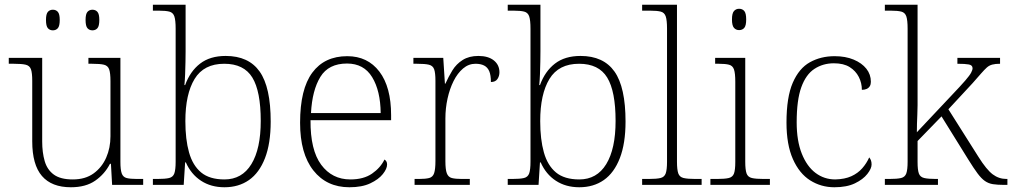

<svg xmlns="http://www.w3.org/2000/svg" viewBox="-20 -780 4270 810"><path d="M279 10Q198 10 157 -37.5Q116 -85 116 -184V-439Q116 -473 110.5 -488Q105 -503 88.5 -507Q72 -511 38 -511H17V-536H158V-183Q158 -137 168.5 -100.5Q179 -64 207 -43.5Q235 -23 287 -23Q340 -23 375 -48.5Q410 -74 428 -115Q446 -156 446 -205V-438Q446 -472 440.5 -487.5Q435 -503 418.5 -507Q402 -511 368 -511H353V-536H488V-97Q488 -64 493.5 -48.5Q499 -33 514 -29Q529 -25 558 -25H584V0H453L448 -89H444Q422 -46 382 -18Q342 10 279 10ZM370 -652Q357 -652 349 -661Q341 -670 341 -696Q341 -721 349 -730Q357 -739 370 -739Q383 -739 391 -730Q399 -721 399 -696Q399 -670 391 -661Q383 -652 370 -652ZM203 -652Q190 -652 182 -661Q174 -670 174 -696Q174 -721 182 -730Q190 -739 203 -739Q216 -739 224 -730Q232 -721 232 -696Q232 -670 224 -661Q216 -652 203 -652Z M927 10Q870 10 828 -17.5Q786 -45 764 -95H761L755 0H625V-25H643Q677 -25 693.5 -29Q710 -33 715.5 -48.5Q721 -64 721 -98V-659Q721 -695 715.5 -711Q710 -727 694.5 -731Q679 -735 651 -735H625V-760H763V-563Q763 -545 762.5 -519Q762 -493 761 -467Q760 -441 758 -421H761Q782 -479 824 -511.5Q866 -544 932 -544Q1029 -544 1075.5 -478Q1122 -412 1122 -267Q1122 -175 1098 -113Q1074 -51 1030.5 -20.5Q987 10 927 10ZM927 -23Q1001 -23 1040.5 -87.5Q1080 -152 1080 -270Q1080 -395 1044.5 -453Q1009 -511 926 -511Q840 -511 801 -447Q762 -383 762 -269Q762 -192 777.5 -137Q793 -82 828.5 -52.5Q864 -23 927 -23Z M1454 10Q1358 10 1302 -61Q1246 -132 1246 -262Q1246 -404 1297.5 -473.5Q1349 -543 1445 -543Q1531 -543 1580.5 -478Q1630 -413 1630 -294V-273H1290Q1289 -147 1335 -85Q1381 -23 1458 -23Q1514 -23 1549.5 -47.5Q1585 -72 1602 -107Q1607 -104 1610 -99Q1613 -94 1613 -86Q1613 -68 1595 -45.5Q1577 -23 1542 -6.5Q1507 10 1454 10ZM1586 -303Q1585 -397 1550 -454.5Q1515 -512 1444 -512Q1366 -512 1331.5 -455.5Q1297 -399 1292 -303Z M1729 0V-25H1747Q1775 -25 1790.5 -29Q1806 -33 1811.5 -49.5Q1817 -66 1817 -101V-439Q1817 -473 1811.5 -488Q1806 -503 1789.5 -507Q1773 -511 1739 -511H1724V-536H1850L1857 -427H1859Q1872 -456 1888.5 -483Q1905 -510 1932 -527Q1959 -544 1998 -544Q2040 -544 2063.5 -525Q2087 -506 2087 -475Q2087 -459 2078.5 -446.5Q2070 -434 2051 -434Q2051 -463 2044 -479.5Q2037 -496 2022.5 -503.5Q2008 -511 1986 -511Q1957 -511 1933.5 -491Q1910 -471 1893.5 -438Q1877 -405 1868 -364Q1859 -323 1859 -280V-100Q1859 -65 1865 -49Q1871 -33 1886 -29Q1901 -25 1929 -25H1962V0Z M2424 10Q2367 10 2325 -17.5Q2283 -45 2261 -95H2258L2252 0H2122V-25H2140Q2174 -25 2190.5 -29Q2207 -33 2212.5 -48.5Q2218 -64 2218 -98V-659Q2218 -695 2212.5 -711Q2207 -727 2191.5 -731Q2176 -735 2148 -735H2122V-760H2260V-563Q2260 -545 2259.5 -519Q2259 -493 2258 -467Q2257 -441 2255 -421H2258Q2279 -479 2321 -511.5Q2363 -544 2429 -544Q2526 -544 2572.5 -478Q2619 -412 2619 -267Q2619 -175 2595 -113Q2571 -51 2527.5 -20.5Q2484 10 2424 10ZM2424 -23Q2498 -23 2537.5 -87.5Q2577 -152 2577 -270Q2577 -395 2541.5 -453Q2506 -511 2423 -511Q2337 -511 2298 -447Q2259 -383 2259 -269Q2259 -192 2274.5 -137Q2290 -82 2325.5 -52.5Q2361 -23 2424 -23Z M2689 0V-25H2716Q2750 -25 2766.5 -29Q2783 -33 2788.5 -48.5Q2794 -64 2794 -98V-659Q2794 -695 2788.5 -711Q2783 -727 2767.5 -731Q2752 -735 2724 -735H2689V-760H2836V-98Q2836 -64 2841.5 -48.5Q2847 -33 2864 -29Q2881 -25 2914 -25H2940V0Z M2977 0V-25H3004Q3038 -25 3054.5 -29Q3071 -33 3076.5 -48Q3082 -63 3082 -97V-435Q3082 -471 3076.5 -487Q3071 -503 3055.5 -507Q3040 -511 3012 -511H2997V-536H3124V-98Q3124 -64 3129.5 -48.5Q3135 -33 3152 -29Q3169 -25 3202 -25H3228V0ZM3098 -653Q3085 -653 3076.5 -662.5Q3068 -672 3068 -698Q3068 -724 3076.5 -733.5Q3085 -743 3098 -743Q3112 -743 3120 -733.5Q3128 -724 3128 -698Q3128 -672 3120 -662.5Q3112 -653 3098 -653Z M3500 10Q3444 10 3398 -19Q3352 -48 3325 -109Q3298 -170 3298 -263Q3298 -370 3324.5 -431Q3351 -492 3397 -517.5Q3443 -543 3501 -543Q3547 -543 3581.5 -528.5Q3616 -514 3635 -490Q3654 -466 3654 -435Q3654 -424 3649.5 -416.5Q3645 -409 3636.5 -405Q3628 -401 3616 -401Q3616 -430 3603 -455.5Q3590 -481 3564.5 -497Q3539 -513 3498 -513Q3452 -513 3416 -489.5Q3380 -466 3360.5 -412Q3341 -358 3341 -264Q3341 -186 3362.5 -132Q3384 -78 3420.5 -50.5Q3457 -23 3504 -23Q3544 -24 3571.5 -36.5Q3599 -49 3617.5 -70Q3636 -91 3647 -116Q3652 -110 3654.5 -103Q3657 -96 3657 -86Q3657 -69 3639 -46Q3621 -23 3586.5 -6.5Q3552 10 3500 10Z M3713 0V-25H3731Q3765 -25 3781.5 -29Q3798 -33 3803.5 -48.5Q3809 -64 3809 -98V-659Q3809 -695 3803.5 -711Q3798 -727 3782.5 -731Q3767 -735 3739 -735H3713V-760H3851V-374Q3851 -356 3851 -336.5Q3851 -317 3850 -297Q3849 -277 3848.5 -258Q3848 -239 3848 -222L3993 -376Q4033 -418 4052 -440Q4071 -462 4077 -473.5Q4083 -485 4083 -492Q4083 -505 4067.5 -508Q4052 -511 4019 -511V-536H4199V-511Q4179 -511 4166 -507.5Q4153 -504 4143 -495Q4133 -486 4119 -470Q4105 -454 4083 -429L3981 -319L4108 -118Q4142 -64 4168 -44.5Q4194 -25 4226 -25H4230V0H4216Q4188 0 4169 -3Q4150 -6 4135 -16.5Q4120 -27 4104 -48.5Q4088 -70 4065 -107L3952 -289L3851 -185V-97Q3851 -63 3856.5 -48Q3862 -33 3879 -29Q3896 -25 3929 -25H3937V0Z"/></svg>

Font: Noto Serif Thai ExtraLight
Style: Regular
Weight: 250
Version: Version 2.001